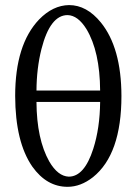

<svg xmlns="http://www.w3.org/2000/svg" viewBox="-20 -718 531 748"><path d="M370.1 -365.2Q369.1 -517.6 316.9 -604.5Q283.7 -658.2 243.2 -659.2Q175.3 -659.2 141.6 -527.3Q122.6 -452.1 122.1 -365.2ZM370.1 -320.8H122.1Q123 -175.8 171.9 -88.9Q205.6 -31.2 248 -29.8Q308.6 -29.8 343.3 -138.2Q369.1 -218.3 370.1 -320.8ZM39.1 -344.2Q39.1 -544.4 132.3 -642.1Q186 -697.3 249 -698.2Q317.9 -698.2 373 -630.4Q452.6 -532.2 453.1 -344.2Q453.1 -116.7 342.3 -27.8Q294.4 9.8 243.2 9.8Q162.1 9.8 106 -68.8Q39.6 -164.6 39.1 -344.2Z"/></svg>

Font: Linux Biolinum O
Style: Regular
Weight: 400
Designer: Philipp H. Poll
Foundry: Philipp H. Poll
Version: Version 1.0.4